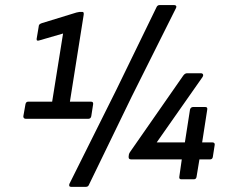

<svg xmlns="http://www.w3.org/2000/svg" viewBox="-20 -705 906 755"><path d="M259.8 29.8Q254.4 29.8 252.7 26.6Q251 23.4 252.9 18.1L438 -353L596.2 -678.2Q600.1 -685.1 607.9 -685.1H665Q670.4 -685.1 672.6 -681.4Q674.8 -677.7 671.9 -672.9L498 -325.2L329.1 22.9Q326.2 29.8 316.9 29.8ZM81.1 -237.8Q76.7 -237.8 74 -240.7Q71.3 -243.7 71.8 -248L80.1 -294.9Q82 -305.2 90.8 -305.2H185.1L228 -573.2L137.2 -546.9Q130.4 -544.4 127 -545.4Q123.5 -546.4 124 -551.8L131.8 -598.1Q132.3 -606 134.8 -608.6Q137.2 -611.3 144 -613.8L280.8 -655.8Q290.5 -658.2 293 -658.2H304.2Q310.5 -658.2 309.1 -647L254.9 -305.2H337.9Q347.7 -305.2 346.2 -294.9L338.9 -248Q336.9 -237.8 327.1 -237.8ZM692.9 0Q683.6 0 685.1 -9.8L694.8 -78.1H497.1Q490.7 -78.1 488 -80.6Q485.4 -83 485.8 -88.9L486.8 -97.2Q487.8 -103 493.2 -109.9L700.2 -407.2Q707 -417 715.8 -417H769Q775.9 -417 778.1 -412.8Q780.3 -408.7 776.9 -402.8L596.2 -145H707L727.1 -273.9Q728 -278.3 731.2 -281.2Q734.4 -284.2 738.8 -284.2H787.1Q796.9 -284.2 794.9 -273.9L774.9 -145H815.9Q820.3 -145 822.8 -142.1Q825.2 -139.2 824.2 -134.8L816.9 -87.9Q815.4 -78.1 805.2 -78.1H764.2L752.9 -9.8Q751.5 0 742.2 0Z"/></svg>

Font: Sofia Sans
Style: Italic
Weight: 400
Italic angle: -9°
Designer: Botio Nikoltchev, Ani Petrova
Foundry: lettersoup
Version: Version 4.100